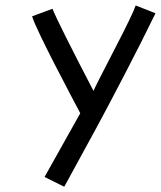

<svg xmlns="http://www.w3.org/2000/svg" viewBox="-20 -674 594 709"><path d="M144.5 -20.5 276.4 -255.9Q272.5 -263.2 239.7 -325.4Q207 -387.7 181.4 -437.5Q155.8 -487.3 129.6 -541.5Q103.5 -595.7 98.6 -613.8L173.8 -641.6Q195.3 -587.9 325.2 -338.4Q334 -358.9 403.1 -492.2Q472.2 -625.5 481 -653.8L554.2 -625Q502.9 -519.5 438 -394.8Q373 -270 334.7 -199.5Q296.4 -128.9 217.3 15.6Z"/></svg>

Font: Fantasque Sans Mono
Style: Italic
Weight: 400
Italic angle: -11°
Monospace: yes
Designer: Jany Belluz
Version: Version 1.8.0 ; ttfautohint (v1.8.2)